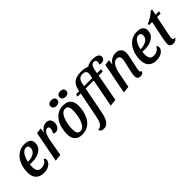

<svg xmlns="http://www.w3.org/2000/svg" viewBox="136 -1801 3075 3075"><g transform="rotate(-45 1673.5 -263.0)"><path d="M215 20Q158 20 116.5 -1.5Q75 -23 53 -67Q31 -111 31 -178Q31 -241 48.5 -303.5Q66 -366 101 -417Q136 -468 190.5 -499Q245 -530 319 -530Q358 -530 389 -519Q420 -508 438 -483Q456 -458 456 -415Q456 -357 421.5 -317.5Q387 -278 330 -257.5Q273 -237 204 -237Q191 -237 175.5 -237.5Q160 -238 150 -239Q149 -223 148 -207.5Q147 -192 147 -179Q147 -125 167 -94.5Q187 -64 240 -64Q283 -64 317 -84.5Q351 -105 370 -143Q384 -139 389 -127Q394 -115 394 -102Q394 -72 373 -44Q352 -16 312 2Q272 20 215 20ZM157 -288Q191 -288 224.5 -295Q258 -302 286 -317.5Q314 -333 330.5 -357.5Q347 -382 347 -415Q347 -444 333.5 -458.5Q320 -473 295 -473Q267 -473 243.5 -455.5Q220 -438 203 -410Q186 -382 174.5 -350Q163 -318 157 -288Z M486 12 586 -510 681 -522 669 -432Q688 -475 726 -502.5Q764 -530 811 -530Q860 -530 882.5 -501Q905 -472 905 -430Q905 -380 878 -344Q851 -308 807 -308Q795 -308 782.5 -312Q770 -316 763 -326Q776 -343 784 -367.5Q792 -392 792 -412Q792 -431 783.5 -442Q775 -453 756 -453Q732 -453 714 -435.5Q696 -418 684 -391Q672 -364 664.5 -333.5Q657 -303 652 -278L603 0Z M1084 20Q1032 20 998.5 4Q965 -12 946 -38.5Q927 -65 919.5 -96.5Q912 -128 912 -158Q912 -226 928.5 -292Q945 -358 979.5 -412Q1014 -466 1067.5 -498Q1121 -530 1196 -530Q1249 -530 1282 -514Q1315 -498 1334.5 -471.5Q1354 -445 1361 -413.5Q1368 -382 1368 -353Q1368 -285 1351.5 -218.5Q1335 -152 1300.5 -98Q1266 -44 1212.5 -12Q1159 20 1084 20ZM1103 -40Q1133 -40 1157 -60Q1181 -80 1199 -114.5Q1217 -149 1228.5 -191.5Q1240 -234 1246 -279Q1252 -324 1252 -366Q1252 -412 1236 -441Q1220 -470 1178 -470Q1148 -470 1123 -450Q1098 -430 1080.5 -396Q1063 -362 1051 -319.5Q1039 -277 1033.5 -231.5Q1028 -186 1028 -144Q1028 -99 1044.5 -69.5Q1061 -40 1103 -40ZM1115 -598Q1084 -598 1063 -613.5Q1042 -629 1042 -660Q1042 -693 1064.5 -708.5Q1087 -724 1119 -724Q1151 -724 1172 -708.5Q1193 -693 1193 -662Q1193 -629 1170.5 -613.5Q1148 -598 1115 -598ZM1320 -598Q1289 -598 1268 -613.5Q1247 -629 1247 -660Q1247 -693 1269 -708.5Q1291 -724 1323 -724Q1355 -724 1376 -708.5Q1397 -693 1397 -662Q1397 -629 1375 -613.5Q1353 -598 1320 -598Z M1395 198Q1355 198 1337.5 183.5Q1320 169 1317 147Q1345 143 1365 132Q1385 121 1400 99.5Q1415 78 1426 43Q1437 8 1447 -43L1530 -465H1459L1468 -510H1538L1549 -554Q1563 -613 1595 -647Q1627 -681 1673.5 -695.5Q1720 -710 1776 -710Q1822 -710 1858 -702Q1894 -694 1917 -682Q1942 -701 1976.5 -710.5Q2011 -720 2052 -720Q2078 -720 2102 -716Q2126 -712 2145.5 -703Q2165 -694 2176 -679Q2187 -664 2187 -642Q2187 -620 2176.5 -604.5Q2166 -589 2148 -581Q2130 -573 2109 -573Q2099 -573 2087 -575.5Q2075 -578 2067 -584Q2073 -594 2077 -606.5Q2081 -619 2081 -632Q2081 -652 2070 -664Q2059 -676 2037 -676Q2000 -676 1982 -646.5Q1964 -617 1956 -578L1944 -510H2035L2029 -465H1936L1849 0L1732 12L1824 -465H1641L1553 -13Q1541 53 1520.5 100.5Q1500 148 1469 173Q1438 198 1395 198ZM1650 -510H1834L1844 -554Q1845 -558 1845.5 -565.5Q1846 -573 1847.5 -582Q1849 -591 1849 -598Q1849 -632 1829.5 -649Q1810 -666 1771 -666Q1723 -666 1697.5 -640.5Q1672 -615 1662 -568Z M2401 20Q2370 20 2351.5 2.5Q2333 -15 2333 -55Q2333 -77 2339.5 -112Q2346 -147 2355 -186.5Q2364 -226 2373 -265Q2382 -304 2388.5 -335.5Q2395 -367 2395 -385Q2395 -418 2378 -435.5Q2361 -453 2333 -453Q2294 -453 2267 -426Q2240 -399 2223 -358.5Q2206 -318 2198 -278L2144 0L2030 12L2132 -510L2227 -522L2215 -432Q2242 -480 2287 -505Q2332 -530 2382 -530Q2443 -530 2475 -498.5Q2507 -467 2507 -410Q2507 -382 2501 -345Q2495 -308 2485.5 -266.5Q2476 -225 2467 -186Q2458 -147 2451.5 -115Q2445 -83 2445 -65Q2445 -50 2451 -40Q2457 -30 2475 -28Q2469 -3 2448 8.5Q2427 20 2401 20Z M2764 20Q2707 20 2665.5 -1.5Q2624 -23 2602 -67Q2580 -111 2580 -178Q2580 -241 2597.5 -303.5Q2615 -366 2650 -417Q2685 -468 2739.5 -499Q2794 -530 2868 -530Q2907 -530 2938 -519Q2969 -508 2987 -483Q3005 -458 3005 -415Q3005 -357 2970.5 -317.5Q2936 -278 2879 -257.5Q2822 -237 2753 -237Q2740 -237 2724.5 -237.5Q2709 -238 2699 -239Q2698 -223 2697 -207.5Q2696 -192 2696 -179Q2696 -125 2716 -94.5Q2736 -64 2789 -64Q2832 -64 2866 -84.5Q2900 -105 2919 -143Q2933 -139 2938 -127Q2943 -115 2943 -102Q2943 -72 2922 -44Q2901 -16 2861 2Q2821 20 2764 20ZM2706 -288Q2740 -288 2773.5 -295Q2807 -302 2835 -317.5Q2863 -333 2879.5 -357.5Q2896 -382 2896 -415Q2896 -444 2882.5 -458.5Q2869 -473 2844 -473Q2816 -473 2792.5 -455.5Q2769 -438 2752 -410Q2735 -382 2723.5 -350Q2712 -318 2706 -288Z M3139 21Q3111 21 3090 3Q3069 -15 3069 -49Q3069 -69 3075 -105.5Q3081 -142 3089 -183Q3097 -224 3105.5 -261.5Q3114 -299 3118 -322L3147 -465H3076L3080 -495Q3128 -513 3175 -543Q3222 -573 3258 -609H3289L3269 -510H3347L3338 -465H3259L3190 -125Q3187 -109 3185 -96.5Q3183 -84 3182 -73Q3181 -46 3192 -35.5Q3203 -25 3232 -31Q3223 -12 3209.5 -1Q3196 10 3178 15.5Q3160 21 3139 21Z"/></g></svg>

Font: Sansita Swashed Light
Style: Regular
Weight: 400
Version: Version 1.003